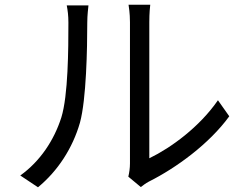

<svg xmlns="http://www.w3.org/2000/svg" viewBox="-20 -770 1040 814"><path d="M524 -21 577 23C588 15 596 8 611 0C727 -58 867 -160 952 -277L904 -345C826 -232 706 -144 613 -99V-676C613 -715 616 -742 617 -750H525C526 -742 531 -715 531 -676V-77C531 -57 528 -37 524 -21ZM66 -26 141 24C225 -45 288 -142 319 -250C346 -349 350 -564 350 -675C350 -706 354 -735 355 -747H263C267 -726 270 -705 270 -674C270 -562 269 -365 240 -272C209 -175 150 -86 66 -26Z"/></svg>

Font: Spoqa Han Sans Neo
Style: Regular
Weight: 400
Designer: [Spoqa Han Sans Neo] Dong-huui Kim ___ Younghwa Kang ___ Yujin Lee ___ [Noto Sans] Ryoko NISHIZUKA ____ (kana & ideograp
Foundry: Spoqa (http://www.spoqa-han-sans.com)
Version: Version 1.100;hotconv 1.0.109;makeotfexe 2.5.65596